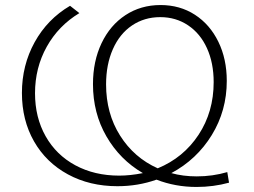

<svg xmlns="http://www.w3.org/2000/svg" viewBox="-20 -732 1010 762"><path d="M67 -363Q67 -473 117.5 -564.5Q168 -656 258 -709L295 -680Q212 -630 165.5 -546.5Q119 -463 119 -362Q119 -266 161 -191.5Q203 -117 279 -76Q355 -35 453 -35Q497 -35 547 -45Q456 -98 402.5 -190.5Q349 -283 349 -398Q349 -489 383 -560.5Q417 -632 478 -672Q539 -712 617 -712Q694 -712 753.5 -673.5Q813 -635 846.5 -566.5Q880 -498 880 -411Q880 -293 820.5 -196Q761 -99 660 -45Q706 -32 761 -32Q824 -32 882 -49L889 -7Q827 10 760 10Q676 10 601 -19Q528 7 446 7Q336 7 249.5 -40Q163 -87 115 -171Q67 -255 67 -363ZM606 -64Q708 -106 768 -197Q828 -288 828 -406Q828 -482 801.5 -540.5Q775 -599 726.5 -631.5Q678 -664 616 -664Q553 -664 504 -631Q455 -598 428 -537Q401 -476 401 -397Q401 -282 456.5 -194Q512 -106 606 -64Z"/></svg>

Font: Goldbeck Next Light
Style: Regular
Weight: 300
Designer: Julieta Ulanovsky
Foundry: Julieta Ulanovsky
Version: Version 7.200